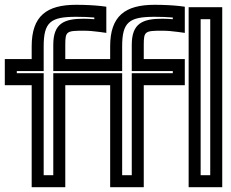

<svg xmlns="http://www.w3.org/2000/svg" viewBox="-72 -755 962 800"><path d="M605 -627C626 -627 646 -625 669 -622L698 -618V-647V-705V-727L675 -730C647 -733 611 -735 572 -735C449 -735 387 -688 387 -562V-509H200V-568C200 -625 205 -627 278 -627C299 -627 319 -625 342 -622L371 -618V-647V-705V-727L348 -730C320 -733 284 -735 245 -735C122 -735 60 -688 60 -562V-509H-27H-52V-484V-425V-400H-27H60V0V25H85H175H200V0V-400H387V0V25H412H502H527V0V-400H673H698V-425V-484V-509H673H527V-568C527 -625 532 -627 605 -627ZM605 -677C522 -677 477 -658 477 -568V-484V-459H502H648V-450H502H477V-425V-25H437V-425V-450H412H175H150V-425V-25H110V-425V-450H85H-2V-459H85H110V-484V-562C110 -663 139 -685 245 -685C273 -685 298 -684 321 -682V-675C306 -676 291 -677 278 -677C195 -677 150 -658 150 -568V-484V-459H175H412H437V-484V-562C437 -663 466 -685 572 -685C600 -685 625 -684 648 -682V-675C633 -676 618 -677 605 -677ZM854 0V-700V-725H829H739H714V-700V0V25H739H829H854V0ZM804 -25H764V-675H804V-25Z"/></svg>

Font: Gamestation DisplayOutline
Style: Regular
Weight: 400
Designer: Jonas Hecksher
Foundry: Jonas Hecksher, Playtypeª, e-types AS
Version: Version 1.003